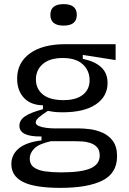

<svg xmlns="http://www.w3.org/2000/svg" viewBox="-20 -734 623 930"><path d="M273 176Q149 176 92 147.5Q35 119 35 61Q35 15 71 -15Q107 -45 181 -54V-73Q74 -71 74 -125Q74 -152 101 -170.5Q128 -189 188 -205V-224Q128 -225 95.5 -260.5Q63 -296 63 -353Q63 -430 124.5 -475Q186 -520 297 -520H540V-443L381 -468V-449Q439 -437 470 -408.5Q501 -380 501 -332Q501 -267 444.5 -228.5Q388 -190 282 -190Q268 -190 253 -191Q238 -192 212 -197Q185 -180 169 -166Q153 -152 153 -141Q153 -130 168.5 -123.5Q184 -117 206 -114.5Q228 -112 247 -112H363Q383 -112 413.5 -108.5Q444 -105 475 -92Q506 -79 526.5 -51.5Q547 -24 547 23Q547 105 476 140.5Q405 176 273 176ZM287 -249Q349 -249 381.5 -275Q414 -301 414 -345Q414 -392 381 -422.5Q348 -453 284 -453Q221 -453 187.5 -424Q154 -395 154 -349Q154 -304 187.5 -276.5Q221 -249 287 -249ZM275 101Q374 101 418.5 81.5Q463 62 463 19Q463 -7 450 -21Q437 -35 417 -41.5Q397 -48 376.5 -49Q356 -50 342 -50H226Q168 -37 146 -14.5Q124 8 124 34Q124 62 144 76.5Q164 91 198.5 96Q233 101 275 101ZM288 -610Q224 -610 224 -662Q224 -714 288 -714Q352 -714 352 -662Q352 -610 288 -610Z"/></svg>

Font: Bricolage Grotesque 12pt
Style: Regular
Weight: 400
Designer: Mathieu Triay
Foundry: Atelier Triay
Version: Version 1.001; ttfautohint (v1.8.4.7-5d5b);gftools[0.9.33.de